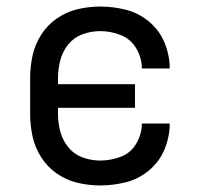

<svg xmlns="http://www.w3.org/2000/svg" viewBox="-20 -558 616 586"><path d="M286 8Q326 8 365 -2Q404 -12 435.5 -38.5Q467 -65 482.5 -103Q498 -141 498 -181H413Q413 -181 413 -181Q413 -181 413 -181Q413 -149 396 -120Q379 -91 348.5 -79.5Q318 -68 286 -68Q258 -68 232 -77.5Q206 -87 188.5 -108.5Q171 -130 164 -156.5Q157 -183 157 -210V-229H392V-301H157V-320Q157 -347 164 -374Q171 -401 188.5 -422.5Q206 -444 232 -453.5Q258 -463 286 -463Q318 -463 348.5 -451Q379 -439 396 -410Q413 -381 413 -349Q413 -349 413 -349Q413 -349 413 -349H498Q498 -389 482.5 -427Q467 -465 435.5 -491.5Q404 -518 365 -528Q326 -538 286 -538Q251 -538 217 -530Q183 -522 154 -502Q125 -482 106 -452.5Q87 -423 79.5 -389Q72 -355 72 -320V-210Q72 -175 79.5 -141Q87 -107 106 -77.5Q125 -48 154 -28Q183 -8 217 0Q251 8 286 8Z"/></svg>

Font: Iosevka Sparkle
Style: Regular
Weight: 400
Designer: Belleve Invis
Foundry: Belleve Invis
Version: Version 4.5.0; ttfautohint (v1.8.3)